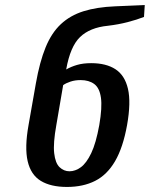

<svg xmlns="http://www.w3.org/2000/svg" viewBox="-20 -730 593 760"><path d="M245 10Q181 10 141.5 -14Q102 -38 89.5 -92Q77 -146 93 -235L122 -400Q137 -485 160.5 -542.5Q184 -600 221 -634.5Q258 -669 310.5 -685.5Q363 -702 436 -705L553 -710L550 -663Q522 -652 485.5 -642.5Q449 -633 407 -628Q336 -621 297 -583.5Q258 -546 242 -455Q261 -466 285 -473Q309 -480 341 -480Q400 -480 437 -456Q474 -432 486.5 -378.5Q499 -325 483 -235Q467 -146 435.5 -92Q404 -38 356.5 -14Q309 10 245 10ZM255 -52Q278 -52 300 -68Q322 -84 341 -123.5Q360 -163 373 -235Q385 -305 379.5 -343.5Q374 -382 353 -397.5Q332 -413 299 -413Q277 -413 259 -407Q241 -401 230 -393L203 -235Q190 -163 194.5 -123.5Q199 -84 216 -68Q233 -52 255 -52Z"/></svg>

Font: Cuprum SemiBold
Style: Italic
Weight: 600
Italic angle: -10°
Version: Version 3.000